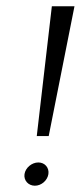

<svg xmlns="http://www.w3.org/2000/svg" viewBox="-20 -595 257 611"><path d="M58 -41C55 -21 70 -4 91 -4C112 -4 131 -21 134 -41C137 -61 123 -78 102 -78C81 -78 61 -61 58 -41ZM145 -575 97 -162H135L217 -575Z"/></svg>

Font: Charger Sport
Style: HLObl
Weight: 100
Designer: Jasper
Foundry: Cannot Into Space Fonts
Version: Version 1.1